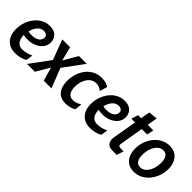

<svg xmlns="http://www.w3.org/2000/svg" viewBox="109 -1428 2245 2245"><g transform="rotate(45 1232.0 -305.5)"><path d="M358.5 -28Q330.5 -11.5 292.8 -0.8Q255 10 209 10Q143 10 100.2 -17.2Q57.5 -44.5 36.8 -91Q16 -137.5 16 -195Q16 -255 34.8 -310.5Q53.5 -366 87.8 -409.5Q122 -453 169.2 -478.5Q216.5 -504 273.5 -504Q343 -504 379.5 -467.8Q416 -431.5 416 -374Q416 -324 386.2 -286Q356.5 -248 307.2 -226.8Q258 -205.5 199 -205.5Q157 -205.5 129.5 -212.5Q131.5 -161.5 146.8 -132.5Q162 -103.5 184.8 -91.8Q207.5 -80 232.5 -80Q270.5 -80 306.8 -89.2Q343 -98.5 371.5 -114.5ZM266.5 -413.5Q216.5 -413.5 184.8 -375.5Q153 -337.5 140.5 -282Q162 -275 184 -275Q238.5 -275 269.2 -288.5Q300 -302 312.5 -322.2Q325 -342.5 325 -362Q325 -382.5 314.2 -393.8Q303.5 -405 289.5 -409.2Q275.5 -413.5 266.5 -413.5Z M396.5 0 578 -246.5 485 -494.5H614L659 -319.5L760 -494.5H889L704.5 -243.5L801 0H672.5L624.5 -168.5L525.5 0Z M1041 10Q978.5 10 940.5 -16.8Q902.5 -43.5 885 -89Q867.5 -134.5 867.5 -190.5Q867.5 -252 885.2 -308.2Q903 -364.5 937.2 -408.5Q971.5 -452.5 1021 -478.2Q1070.5 -504 1133.5 -504Q1173.5 -504 1202.2 -494.8Q1231 -485.5 1249.5 -471L1222 -378.5Q1202.5 -394.5 1179.5 -404Q1156.5 -413.5 1131.5 -413.5Q1085 -413.5 1051 -385.8Q1017 -358 998.2 -310.5Q979.5 -263 979.5 -205Q979.5 -147 1002.2 -113.2Q1025 -79.5 1075.5 -79.5Q1122.5 -79.5 1180 -114.5L1171 -24.5Q1146.5 -9.5 1113.2 0.2Q1080 10 1041 10Z M1596.5 -28Q1568.5 -11.5 1530.8 -0.8Q1493 10 1447 10Q1381 10 1338.2 -17.2Q1295.5 -44.5 1274.8 -91Q1254 -137.5 1254 -195Q1254 -255 1272.8 -310.5Q1291.5 -366 1325.8 -409.5Q1360 -453 1407.2 -478.5Q1454.5 -504 1511.5 -504Q1581 -504 1617.5 -467.8Q1654 -431.5 1654 -374Q1654 -324 1624.2 -286Q1594.5 -248 1545.2 -226.8Q1496 -205.5 1437 -205.5Q1395 -205.5 1367.5 -212.5Q1369.5 -161.5 1384.8 -132.5Q1400 -103.5 1422.8 -91.8Q1445.5 -80 1470.5 -80Q1508.5 -80 1544.8 -89.2Q1581 -98.5 1609.5 -114.5ZM1504.5 -413.5Q1454.5 -413.5 1422.8 -375.5Q1391 -337.5 1378.5 -282Q1400 -275 1422 -275Q1476.5 -275 1507.2 -288.5Q1538 -302 1550.5 -322.2Q1563 -342.5 1563 -362Q1563 -382.5 1552.2 -393.8Q1541.5 -405 1527.5 -409.2Q1513.5 -413.5 1504.5 -413.5Z M1814.5 10Q1763 10 1741 -18.2Q1719 -46.5 1719 -84Q1719 -87 1719.8 -93Q1720.5 -99 1723 -116Q1725.5 -133 1731.5 -167.5Q1737.5 -202 1747.5 -260.8Q1757.5 -319.5 1773.5 -410H1711.5L1738 -494.5H1788.5Q1798 -548 1809 -610.5L1919 -621L1897.5 -494.5H1990L1973 -410H1883L1832.5 -111.5Q1832 -84.5 1845 -80Q1858 -75.5 1887.5 -75.5H1917.5L1890.5 10Z M2169.5 10Q2109 10 2069 -17Q2029 -44 2009.2 -90Q1989.5 -136 1989.5 -192.5Q1989.5 -254.5 2009.2 -310.5Q2029 -366.5 2065 -410Q2101 -453.5 2149.5 -478.8Q2198 -504 2255 -504Q2315.5 -504 2355.5 -476.5Q2395.5 -449 2415.2 -403Q2435 -357 2435 -300.5Q2435 -239 2415 -183.2Q2395 -127.5 2359 -84Q2323 -40.5 2274.8 -15.2Q2226.5 10 2169.5 10ZM2186 -80Q2225.5 -80 2256.5 -108.5Q2287.5 -137 2305.5 -185.2Q2323.5 -233.5 2323.5 -292.5Q2323.5 -351 2302 -382.2Q2280.5 -413.5 2238 -413.5Q2199.5 -413.5 2168.2 -385.2Q2137 -357 2118.8 -309Q2100.5 -261 2100.5 -201.5Q2100.5 -143 2122 -111.5Q2143.5 -80 2186 -80Z"/></g></svg>

Font: Cabin Condensed SemiBold
Style: Italic
Weight: 600
Width: 3
Italic angle: -10°
Designer: Pablo Impallari
Foundry: Pablo Impallari. http://www.impallari.com Igino Marini. http://www.ikern.com
Version: Version 3.001; ttfautohint (v1.8.3)